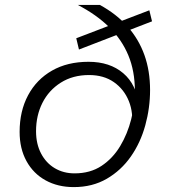

<svg xmlns="http://www.w3.org/2000/svg" viewBox="-20 -751 690 783"><path d="M297 -731H387Q455 -694 500.5 -642.5Q546 -591 569 -526.5Q592 -462 592 -384Q592 -311 572.5 -240Q553 -169 513.5 -112.5Q474 -56 415.5 -22Q357 12 281 12Q216 12 166 -15.5Q116 -43 88 -94Q60 -145 60 -213Q60 -298 94.5 -362.5Q129 -427 192 -463Q255 -499 341 -499Q428 -499 482.5 -452.5Q537 -406 544 -325L517 -230Q525 -290 505.5 -338.5Q486 -387 444.5 -416Q403 -445 343 -445Q277 -445 228 -414Q179 -383 153 -331.5Q127 -280 127 -216Q127 -164 147.5 -125Q168 -86 203.5 -65Q239 -44 284 -44Q348 -44 394 -74.5Q440 -105 470 -155Q500 -205 515 -264.5Q530 -324 530 -381Q530 -461 503.5 -525Q477 -589 425.5 -640Q374 -691 297 -731ZM302 -549 291 -595 589 -709 600 -664Z"/></svg>

Font: Azeret Mono ExtraLight
Style: Italic
Weight: 250
Italic angle: -12°
Designer: Martin Vácha
Foundry: Displaay
Version: Version 1.002